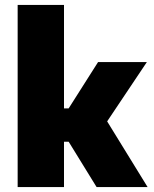

<svg xmlns="http://www.w3.org/2000/svg" viewBox="-20 -763 628 783"><path d="M52 0V-743H241V-321H260L380 -510H579L417 -268L582 0H374L260 -185H241V0Z"/></svg>

Font: Saira ExtraBold
Style: Regular
Weight: 800
Designer: Hector Gatti with collaboration of the Omnibus-Type team
Foundry: Omnibus-Type
Version: Version 1.100; ttfautohint (v1.8.3)